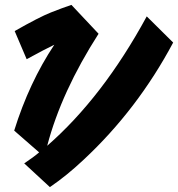

<svg xmlns="http://www.w3.org/2000/svg" viewBox="-20 -727 728 785"><path d="M173 -131Q400 -329 580 -660L688 -553Q542 -279 322 -74Q253 -9 184 38L79 -59Q118 -85 140 -104L38 -193Q99 -389 202 -544Q168 -528 89 -485L40 -600Q140 -657 188 -676Q236 -695 272 -707L383 -589Q231 -352 173 -131Z"/></svg>

Font: Vampiro One
Style: Regular
Weight: 400
Designer: Riccardo De Franceschi
Foundry: Sorkin Type Co.
Version: Version 1.002